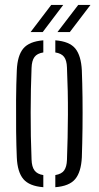

<svg xmlns="http://www.w3.org/2000/svg" viewBox="-20 -774 411 800"><path d="M50 -118.5Q48 -163.5 47.2 -226.8Q46.5 -290 47 -357.2Q47.5 -424.5 50 -480.5Q52.5 -542.5 77.2 -572Q102 -601.5 160.5 -606V-555.5Q134.5 -551.5 123.5 -536.2Q112.5 -521 111.5 -491Q108 -406.5 107.8 -305.8Q107.5 -205 111.5 -109Q112.5 -79 123.8 -63.8Q135 -48.5 160.5 -44.5V6Q102 1.5 77.2 -28Q52.5 -57.5 50 -118.5ZM210.5 6V-44.5Q237 -49 247.5 -64.2Q258 -79.5 259 -107.5Q262.5 -198.5 263 -296.5Q263.5 -394.5 259 -493Q258 -522.5 247 -537Q236 -551.5 210.5 -555.5V-606Q269.5 -601.5 293.8 -571.8Q318 -542 321 -480.5Q323 -430 323.8 -367.8Q324.5 -305.5 323.8 -240.8Q323 -176 321 -118.5Q318 -57.5 293.5 -28Q269 1.5 210.5 6ZM107.5 -640.5 193.5 -753.5H243.5L158 -640.5ZM219.5 -640.5 306 -753.5H357L271 -640.5Z"/></svg>

Font: Big Shoulders Stencil Text Light
Style: Regular
Weight: 300
Designer: Patric King
Foundry: XO Type Co
Version: Version 1.000